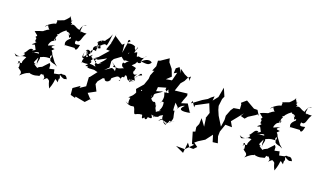

<svg xmlns="http://www.w3.org/2000/svg" viewBox="-149 -1405 3745 2263"><g transform="rotate(20 1724.0 -273.0)"><path d="M325 -123C353 -143 265 -113 264 -93C217 -122 185 -136 263 -127C160 -136 220 -146 244 -250C214 -274 159 -232 147 -272C163 -212 230 -273 140 -247C222 -280 246 -290 204 -209C259 -247 220 -152 244 -140C241 -172 264 -208 249 -224C315 -257 331 -248 373 -253C333 -269 395 -332 371 -247C383 -247 351 -222 431 -206C436 -195 400 -225 476 -188L434 -224L376 -303C358 -363 331 -323 379 -373C366 -379 297 -367 370 -418C272 -381 298 -375 291 -401C316 -473 328 -440 346 -476C309 -470 379 -526 349 -460C343 -512 343 -507 357 -532C363 -533 354 -540 342 -550C350 -552 336 -537 368 -557C363 -567 439 -642 442 -623C439 -603 474 -634 494 -584C435 -616 468 -627 494 -555C494 -555 519 -592 514 -552C422 -478 507 -439 471 -458L597 -466C609 -443 631 -439 644 -520C586 -507 571 -505 581 -555C644 -535 626 -611 671 -673C590 -665 607 -686 603 -661C586 -692 590 -678 598 -736C590 -762 677 -765 625 -764C596 -759 561 -668 586 -684C513 -692 515 -735 460 -709C494 -757 421 -704 469 -766C444 -735 454 -768 422 -799C444 -822 423 -770 339 -704C416 -752 377 -712 405 -699C397 -764 388 -729 275 -697C317 -718 282 -654 300 -651C301 -682 183 -609 182 -582C241 -641 215 -608 211 -610C253 -529 266 -600 192 -535C149 -494 199 -516 188 -546C194 -515 167 -529 86 -491C133 -446 145 -463 118 -430C162 -417 97 -372 161 -394C160 -411 99 -376 156 -377C98 -358 195 -402 107 -335C149 -328 129 -377 172 -287C161 -278 117 -252 145 -283C91 -291 98 -246 51 -202C57 -206 91 -207 52 -169C-41 -123 -13 -137 -48 -166C22 -128 22 -175 98 -169C94 -146 43 -89 92 -64C78 -108 21 -69 23 -65C64 -71 0 -81 41 -99C69 -51 52 18 51 -35C54 4 128 -6 92 63C183 -26 202 10 187 -9C258 15 301 -15 312 -12C322 -14 323 -17 335 -66C298 -19 406 -52 361 -58C356 -17 400 -32 371 15C415 -27 425 -20 397 -29C474 9 426 -14 478 86C531 -54 480 -66 548 -17C543 -29 553 -83 533 -72C576 -31 538 -120 540 -110C620 -57 612 -92 636 -86C607 -153 574 -114 563 -126C547 -136 494 -75 559 -117L470 -99L459 -147L367 -126C338 -110 330 -148 369 -93C407 -146 395 -91 455 -143C386 -83 400 -152 396 -178L381 -199L276 -87Z M957 -704 984 -669 952 -577 998 -576 898 -462 847 -426 904 -430 977 -469C1009 -496 1005 -472 927 -392C972 -417 958 -404 917 -381C841 -386 892 -447 866 -402C825 -449 874 -423 892 -437C823 -376 920 -441 884 -366C925 -321 891 -357 826 -351C866 -412 798 -358 842 -412C830 -444 801 -417 827 -465C728 -375 775 -409 749 -495C779 -428 755 -428 794 -470C774 -529 831 -524 848 -517C827 -547 886 -626 928 -633C892 -651 865 -656 825 -616C870 -581 885 -638 934 -628C943 -601 955 -667 965 -772C948 -722 939 -712 908 -674C917 -657 870 -674 848 -642C818 -628 848 -658 838 -562C807 -553 812 -545 846 -575C902 -580 849 -665 871 -659C874 -611 866 -597 885 -568C843 -531 803 -600 866 -596C772 -548 812 -547 805 -481C754 -506 759 -507 728 -485C767 -489 716 -454 803 -409C775 -473 778 -433 768 -474C742 -399 714 -371 724 -465C715 -407 706 -391 739 -385C756 -389 719 -383 737 -323C722 -353 727 -328 811 -342C750 -270 836 -345 813 -304C851 -288 887 -312 926 -295L948 -291L882 -206L872 -200L879 -88L811 -43L816 -70L734 -13L742 70L802 86L803 69L926 92L985 28L981 44L922 -21L1014 -71L974 -150L985 -189L1032 -246L1127 -252C1094 -278 1098 -232 1054 -256C1050 -199 1134 -225 1124 -281C1104 -253 1175 -332 1200 -324C1271 -309 1187 -266 1230 -283C1247 -307 1208 -251 1238 -336C1266 -347 1263 -323 1266 -365C1305 -385 1290 -296 1350 -330C1293 -355 1314 -337 1386 -334C1320 -327 1353 -274 1330 -336C1418 -364 1404 -324 1382 -371C1423 -426 1435 -473 1455 -434C1380 -407 1391 -380 1402 -392C1346 -351 1381 -402 1408 -453C1371 -371 1321 -432 1353 -460C1347 -496 1387 -485 1298 -504C1352 -549 1337 -552 1346 -567C1358 -535 1422 -582 1374 -585C1471 -576 1480 -573 1510 -613C1489 -639 1432 -639 1372 -568C1402 -597 1380 -613 1424 -659L1425 -666C1381 -584 1343 -657 1323 -616C1301 -661 1326 -689 1278 -653C1275 -646 1286 -722 1297 -731C1295 -679 1270 -678 1260 -719C1277 -713 1243 -753 1170 -732C1152 -742 1159 -799 1190 -765L1166 -742L1143 -604L1133 -715L1109 -693L1003 -763L1004 -786L983 -673ZM1062 -390 1056 -468 1075 -501 1210 -600 1227 -692C1165 -597 1239 -619 1217 -657C1229 -600 1216 -622 1127 -580C1210 -508 1194 -523 1203 -532C1296 -536 1255 -562 1213 -497C1176 -518 1180 -443 1226 -441C1131 -399 1186 -425 1098 -412C1100 -446 1118 -418 1062 -465C1136 -415 1136 -428 1137 -364C1159 -349 1101 -420 1072 -382L1012 -341Z M1988 -588 1924 -617 1857 -664 1877 -613 1836 -677 1799 -648 1796 -585 1833 -605 1808 -506 1778 -476 1771 -370C1842 -321 1763 -332 1804 -384C1809 -339 1851 -346 1769 -337C1774 -312 1801 -287 1770 -203C1762 -247 1849 -207 1798 -232C1831 -150 1758 -91 1792 -116C1841 -119 1730 -99 1750 -59C1769 -107 1714 -108 1736 -174C1723 -115 1724 -198 1695 -190C1674 -172 1629 -236 1637 -247C1656 -236 1663 -260 1560 -194C1587 -194 1595 -204 1541 -154C1551 -143 1561 -151 1560 -162C1560 -183 1630 -152 1663 -247C1653 -291 1693 -287 1754 -341L1673 -315L1677 -368L1781 -398L1795 -498L1733 -487L1789 -540L1756 -625L1704 -689L1692 -735L1598 -671L1571 -661L1575 -593L1547 -528L1610 -540L1653 -583L1569 -529L1544 -467L1541 -421L1513 -341L1442 -259L1460 -216C1546 -257 1497 -213 1503 -271C1530 -274 1515 -246 1472 -266C1454 -173 1400 -151 1390 -136C1467 -137 1385 -148 1415 -137C1396 -57 1447 -50 1379 -80C1383 -91 1379 -57 1456 -50C1453 -54 1541 -60 1564 -58C1459 -60 1489 -69 1504 -27C1533 66 1520 7 1611 1C1623 -2 1613 76 1649 22C1680 74 1699 -21 1671 9C1676 -6 1770 33 1715 -38C1797 -18 1806 -46 1814 -64C1770 -53 1767 11 1759 -53C1749 15 1768 -32 1728 -27C1828 -39 1780 -50 1848 -78C1839 -9 1887 -11 1922 19C1859 19 1881 -63 1816 7C1853 -69 1874 9 1897 -22C1881 6 1927 -27 1921 6C1876 6 1953 11 1939 -64C1930 -12 1983 -60 1998 -56C1959 -49 1925 -8 1955 -27C1988 -99 1967 -81 1956 -175C1936 -161 1937 -168 1935 -267C1985 -211 1986 -242 1969 -176C1976 -229 2026 -267 2051 -268C1984 -206 2025 -188 2144 -213L2133 -214L2074 -307L1998 -283L2011 -326L2036 -390L2031 -416L1877 -398L1912 -502L1947 -543L1971 -592L2002 -619L1997 -560Z M2670 -513 2674 -453 2600 -441 2575 -405 2544 -325 2547 -273 2534 -184 2465 -296 2438 -359 2424 -410 2423 -385 2436 -495 2452 -530 2410 -627 2387 -502 2337 -439 2342 -494 2307 -467 2278 -438 2219 -403 2108 -321 2117 -356 2160 -290 2161 -317 2314 -398 2311 -395 2354 -290 2329 -216 2334 -218 2348 -116 2286 -200 2283 -126 2263 -80 2271 -26 2242 -16 2283 124 2311 125 2224 211H2115L2220 259L2233 126L2270 174H2318L2354 137L2303 100L2339 70L2414 23L2479 -63L2505 21L2567 13L2541 -66L2542 -125L2576 -223L2659 -222L2623 -284C2660 -331 2699 -376 2735 -424L2712 -382L2764 -368L2793 -402L2872 -452L2892 -468L2910 -455L2872 -517L2828 -516L2718 -579L2660 -529Z M3150 -123C3178 -143 3090 -113 3089 -93C3042 -122 3010 -136 3088 -127C2985 -136 3045 -146 3069 -250C3039 -274 2984 -232 2972 -272C2988 -212 3055 -273 2965 -247C3047 -280 3071 -290 3029 -209C3084 -247 3045 -152 3069 -140C3066 -172 3089 -208 3074 -224C3140 -257 3156 -248 3198 -253C3158 -269 3220 -332 3196 -247C3208 -247 3176 -222 3256 -206C3261 -195 3225 -225 3301 -188L3259 -224L3201 -303C3183 -363 3156 -323 3204 -373C3191 -379 3122 -367 3195 -418C3097 -381 3123 -375 3116 -401C3141 -473 3153 -440 3171 -476C3134 -470 3204 -526 3174 -460C3168 -512 3168 -507 3182 -532C3188 -533 3179 -540 3167 -550C3175 -552 3161 -537 3193 -557C3188 -567 3264 -642 3267 -623C3264 -603 3299 -634 3319 -584C3260 -616 3293 -627 3319 -555C3319 -555 3344 -592 3339 -552C3247 -478 3332 -439 3296 -458L3422 -466C3434 -443 3456 -439 3469 -520C3411 -507 3396 -505 3406 -555C3469 -535 3451 -611 3496 -673C3415 -665 3432 -686 3428 -661C3411 -692 3415 -678 3423 -736C3415 -762 3502 -765 3450 -764C3421 -759 3386 -668 3411 -684C3338 -692 3340 -735 3285 -709C3319 -757 3246 -704 3294 -766C3269 -735 3279 -768 3247 -799C3269 -822 3248 -770 3164 -704C3241 -752 3202 -712 3230 -699C3222 -764 3213 -729 3100 -697C3142 -718 3107 -654 3125 -651C3126 -682 3008 -609 3007 -582C3066 -641 3040 -608 3036 -610C3078 -529 3091 -600 3017 -535C2974 -494 3024 -516 3013 -546C3019 -515 2992 -529 2911 -491C2958 -446 2970 -463 2943 -430C2987 -417 2922 -372 2986 -394C2985 -411 2924 -376 2981 -377C2923 -358 3020 -402 2932 -335C2974 -328 2954 -377 2997 -287C2986 -278 2942 -252 2970 -283C2916 -291 2923 -246 2876 -202C2882 -206 2916 -207 2877 -169C2784 -123 2812 -137 2777 -166C2847 -128 2847 -175 2923 -169C2919 -146 2868 -89 2917 -64C2903 -108 2846 -69 2848 -65C2889 -71 2825 -81 2866 -99C2894 -51 2877 18 2876 -35C2879 4 2953 -6 2917 63C3008 -26 3027 10 3012 -9C3083 15 3126 -15 3137 -12C3147 -14 3148 -17 3160 -66C3123 -19 3231 -52 3186 -58C3181 -17 3225 -32 3196 15C3240 -27 3250 -20 3222 -29C3299 9 3251 -14 3303 86C3356 -54 3305 -66 3373 -17C3368 -29 3378 -83 3358 -72C3401 -31 3363 -120 3365 -110C3445 -57 3437 -92 3461 -86C3432 -153 3399 -114 3388 -126C3372 -136 3319 -75 3384 -117L3295 -99L3284 -147L3192 -126C3163 -110 3155 -148 3194 -93C3232 -146 3220 -91 3280 -143C3211 -83 3225 -152 3221 -178L3206 -199L3101 -87Z"/></g></svg>

Font: Hussar Lance
Style: ExBdObl
Weight: 700
Foundry: Cannot Into Space Fonts, PlusOne Fonts
Version: Version 2.270